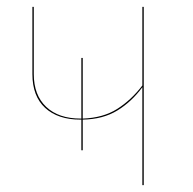

<svg xmlns="http://www.w3.org/2000/svg" viewBox="-20 -537 561 557"><path d="M397 -517V0H393V-284Q362 -242 320.5 -216.5Q279 -191 220 -190V-101H216V-190H213Q148 -190 111 -224Q74 -258 74 -322V-517H78V-322Q78 -261 114 -227Q150 -193 214 -193H216V-369H220V-193Q279 -195 320 -221Q361 -247 393 -289V-517Z"/></svg>

Font: FiraGO Four
Style: Regular
Weight: 100
Designer: bBox Type
Foundry: bBox Type GmbH
Version: Version 1.001